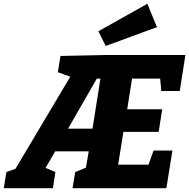

<svg xmlns="http://www.w3.org/2000/svg" viewBox="-57 -999 1004 1019"><path d="M799 -516 793 -582H644L618 -419H804L785 -299H598L570 -125H731L758 -200H858L826 0H328L342 -86L399 -109L414 -196H236L185 -108L237 -86L224 0H-37L-23 -86L25 -103L316 -592L250 -616L264 -702L500 -707H927L897 -516ZM457 -582 304 -316H434L476 -582ZM776 -855 504 -755 465 -833 725 -979Z"/></svg>

Font: Bitter Pro ExtraBold
Style: Italic
Weight: 800
Italic angle: -9°
Designer: Sol Matas, and Bitter project Authors
Foundry: Sol Matas
Version: Version 1.010